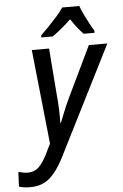

<svg xmlns="http://www.w3.org/2000/svg" viewBox="-151 -811 703 1096"><g transform="rotate(-5 200.0 -263.0)"><path d="M-22 240Q-44 240 -59.5 237.5Q-75 235 -87 231L-83 147Q-70 151 -56.5 153.5Q-43 156 -28 156Q9 156 33.5 132Q58 108 80 65L111 2L54 -539H153L174 -269Q178 -230 179.5 -185Q181 -140 180 -110H183Q190 -127 200 -152.5Q210 -178 221 -204Q232 -230 242 -250L381 -539H487L170 90Q133 163 89 201.5Q45 240 -22 240ZM115 -618Q135 -637 160 -663Q185 -689 209 -716Q233 -743 248 -766H346Q354 -743 367 -716Q380 -689 394 -663Q408 -637 420 -618L419 -606H357Q341 -622 322.5 -645.5Q304 -669 287 -695Q259 -668 231.5 -645.5Q204 -623 180 -606H114Z"/></g></svg>

Font: Noto Sans SemiCondensed Medium
Style: Italic
Weight: 500
Width: 4
Italic angle: -12°
Designer: Monotype Design Team
Foundry: Monotype Imaging Inc.
Version: Version 2.013; ttfautohint (v1.8.4.7-5d5b)